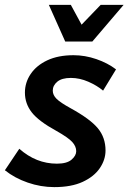

<svg xmlns="http://www.w3.org/2000/svg" viewBox="-31 -755 526 786"><path d="M-11 -58 48 -146Q117 -85 202 -85Q243 -85 262 -101.5Q281 -118 281 -136Q281 -156 264.5 -174Q248 -192 200 -219Q127 -259 99 -295Q71 -331 71 -376Q71 -417 94.5 -452Q118 -487 162.5 -508Q207 -529 270 -529Q317 -529 363.5 -513Q410 -497 444 -471L391 -384Q366 -405 330.5 -420.5Q295 -436 259 -436Q222 -436 203.5 -420.5Q185 -405 185 -384Q185 -366 200.5 -350.5Q216 -335 258 -312Q338 -268 369.5 -230Q401 -192 401 -139Q401 -101 377.5 -66.5Q354 -32 307.5 -10.5Q261 11 191 11Q136 11 82.5 -7.5Q29 -26 -11 -58ZM169 -735H259L303 -654L381 -735H475L347 -585H236Z"/></svg>

Font: Radio Canada Medium
Style: Italic
Weight: 500
Italic angle: -12°
Designer: Charles Daoud, Etienne Aubert Bonn, Alexandre Saumier Demers, Jacques Le Bailly
Foundry: Radio-Canada
Version: Version 2.104; ttfautohint (v1.8.4.7-5d5b);gftools[0.9.28.de